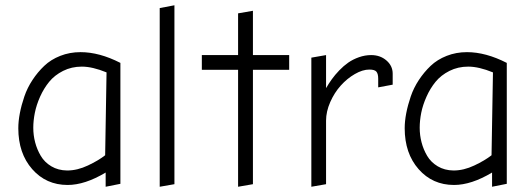

<svg xmlns="http://www.w3.org/2000/svg" viewBox="-20 -712 2017 732"><path d="M439 -472.2Q358.9 -513.2 287.1 -513.2Q245.6 -513.2 209.7 -499Q173.8 -484.9 148.7 -460.9Q123.5 -437 103.8 -407Q84 -377 72.8 -344Q61.5 -311 55.7 -280.5Q49.8 -250 49.8 -223.1Q49.8 -127.4 102.8 -67.1Q155.8 -6.8 237.8 -6.8Q303.7 -6.8 382.8 -54.2V0L439 -11.2ZM235.8 -62Q201.7 -62.5 175.8 -77.9Q149.9 -93.3 135.5 -117.7Q121.1 -142.1 114 -169.2Q106.9 -196.3 106.9 -225.1Q106.9 -252 112.8 -281.7Q118.7 -311.5 132.8 -343.3Q147 -375 167.5 -400.1Q188 -425.3 220.5 -441.7Q252.9 -458 292 -458Q332.5 -458 386.2 -436L380.9 -120.1Q355.5 -100.1 315.2 -81.1Q274.9 -62 235.8 -62Z M588.9 -681.2V0L645 -9.8V-691.9Z M1082.5 -502H944.3V-670.9L887.7 -661.1V-502H749.5V-445.8H887.7V0L944.3 -9.8V-445.8H1082.5Z M1477.1 -431.2Q1477.1 -460.9 1453.4 -481.4Q1429.7 -502 1395 -502Q1371.6 -502 1348.6 -493.9Q1325.7 -485.8 1307.9 -473.4Q1290 -460.9 1273.4 -443.6Q1256.8 -426.3 1245.1 -409.9Q1233.4 -393.6 1223.1 -376V-502L1167 -492.2V0L1223.1 -9.8V-252Q1223.1 -286.6 1239 -322.8Q1254.9 -358.9 1279.1 -385.7Q1303.2 -412.6 1332.8 -429.7Q1362.3 -446.8 1388.2 -446.8Q1408.7 -446.8 1415.3 -438.5Q1421.9 -430.2 1421.9 -412.1V-378.9L1477.1 -389.2Z M1912.1 -472.2Q1832 -513.2 1760.3 -513.2Q1718.8 -513.2 1682.9 -499Q1647 -484.9 1621.8 -460.9Q1596.7 -437 1576.9 -407Q1557.1 -377 1545.9 -344Q1534.7 -311 1528.8 -280.5Q1522.9 -250 1522.9 -223.1Q1522.9 -127.4 1575.9 -67.1Q1628.9 -6.8 1710.9 -6.8Q1776.9 -6.8 1856 -54.2V0L1912.1 -11.2ZM1709 -62Q1674.8 -62.5 1648.9 -77.9Q1623 -93.3 1608.6 -117.7Q1594.2 -142.1 1587.2 -169.2Q1580.1 -196.3 1580.1 -225.1Q1580.1 -252 1585.9 -281.7Q1591.8 -311.5 1606 -343.3Q1620.1 -375 1640.6 -400.1Q1661.1 -425.3 1693.6 -441.7Q1726.1 -458 1765.1 -458Q1805.7 -458 1859.4 -436L1854 -120.1Q1828.6 -100.1 1788.3 -81.1Q1748 -62 1709 -62Z"/></svg>

Font: Comic Neue Angular
Style: Regular
Weight: 400
Designer: Craig Rozynski
Foundry: Craig Rozynski
Version: Version 2.003